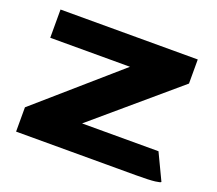

<svg xmlns="http://www.w3.org/2000/svg" viewBox="-103 -729 982 869"><g transform="rotate(20 388.0 -294.0)"><path d="M50 0V-117L434 -452H50V-588H711V-472L318 -137H686L746 -11Q746 -7 719 -3.5Q692 0 626 0Z"/></g></svg>

Font: Goldman
Style: Bold
Weight: 700
Designer: Jaikishan Patel
Version: Version 1.000; ttfautohint (v1.8.3)